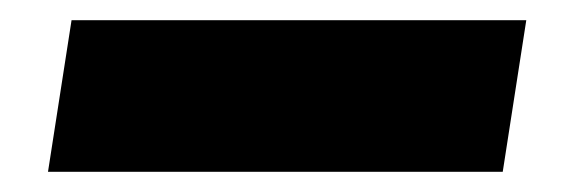

<svg xmlns="http://www.w3.org/2000/svg" viewBox="-20 -395 573 190"><path d="M27.5 -225 50.8 -375H500.8L477.5 -225Z"/></svg>

Font: BoonTook
Style: Italic
Weight: 400
Italic angle: -9°
Designer: Sungsit Sawaiwan
Foundry: FontUni
Version: Version 3.0